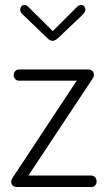

<svg xmlns="http://www.w3.org/2000/svg" viewBox="-20 -751 433 771"><path d="M192 -626 290 -724Q297 -731 306 -731Q314 -731 318.5 -725Q323 -719 323 -712Q323 -705 313 -693L212 -597Q200 -587 192 -587Q181 -587 171 -597L71 -693Q61 -703 61 -712Q61 -719 65.5 -725Q70 -731 78 -731Q86 -731 93 -724ZM347 -46Q356 -46 362 -39Q368 -32 368 -22Q368 -13 362 -6.5Q356 0 347 0H47Q37 0 31 -6Q25 -12 25 -20Q25 -30 32 -39L288 -427H56Q47 -427 41 -433.5Q35 -440 35 -449Q35 -459 41 -465.5Q47 -472 56 -472H336Q344 -472 350.5 -466.5Q357 -461 357 -451Q357 -441 351 -434L94 -46Z"/></svg>

Font: AkaAcidDosis
Style: Light
Weight: 300
Designer: Edgar Tolentino, Pablo Impallari, Igino Marini, Aka-Acid
Foundry: Edgar Tolentino, Pablo Impallari, Igino Marini, Aka-Acid
Version: Version 1.007